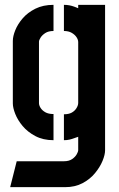

<svg xmlns="http://www.w3.org/2000/svg" viewBox="-20 -585 492 793"><path d="M22 188 49 81H244Q265 81 278 72Q291 63 297 52Q303 41 303 36V-20Q296 -18 287 -14.5Q278 -11 267.5 -8.5Q257 -6 244 -6V-113Q264 -113 276.5 -120Q289 -127 296 -138.5Q303 -150 303 -160V-411Q303 -421 296 -431.5Q289 -442 276 -449.5Q263 -457 244 -457V-565Q256 -565 266.5 -563Q277 -561 286.5 -557.5Q296 -554 303 -551V-565H414V36Q414 54 403.5 79.5Q393 105 372.5 130Q352 155 321 171.5Q290 188 249 188ZM201 -6Q158 -6 126 -23Q94 -40 73.5 -64.5Q53 -89 43 -114.5Q33 -140 33 -158V-416Q33 -435 43 -460Q53 -485 73.5 -509Q94 -533 126 -549Q158 -565 201 -565V-457Q180 -457 167 -448.5Q154 -440 147.5 -429.5Q141 -419 141 -413V-159Q141 -150 147.5 -139.5Q154 -129 167 -121.5Q180 -114 201 -114Z"/></svg>

Font: Stick No Bills ExtraLight
Style: Bold
Weight: 700
Version: Version 2.000